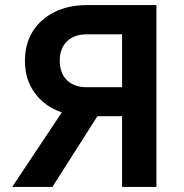

<svg xmlns="http://www.w3.org/2000/svg" viewBox="-20 -735 724 755"><path d="M28 0 223 -293Q156 -316 117 -369Q78 -422 78 -496Q78 -562 108.5 -611Q139 -660 194 -687.5Q249 -715 321 -715H595V0H460V-278H363L186 0ZM321 -392H460V-600H321Q272 -600 243.5 -572.5Q215 -545 215 -496Q215 -447 243.5 -419.5Q272 -392 321 -392Z"/></svg>

Font: Wix Madefor Text
Style: Bold
Weight: 700
Designer: Dalton Maag Ltd
Foundry: Dalton Maag Ltd
Version: Version 3.100